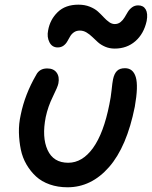

<svg xmlns="http://www.w3.org/2000/svg" viewBox="-20 -792 650 822"><path d="M227.1 -588.9Q203.1 -588.9 191.7 -611.1Q180.2 -633.3 186 -662.1Q194.3 -708.5 227.1 -740.2Q259.8 -772 315.9 -772Q342.8 -772 364.3 -763.4Q385.7 -754.9 399.2 -742.7Q412.6 -730.5 423.8 -718.3Q435.1 -706.1 447 -697.5Q459 -689 471.2 -689Q485.4 -689 495.8 -697.3Q506.3 -705.6 513.2 -717.3Q520 -729 527.1 -740.7Q534.2 -752.4 545.4 -760.7Q556.6 -769 571.8 -769Q593.8 -769 603.8 -751.7Q613.8 -734.4 607.9 -702.1Q595.7 -647 559.3 -615.5Q522.9 -584 471.2 -584Q448.7 -584 430.2 -592Q411.6 -600.1 399.2 -611.3Q386.7 -622.6 375.2 -633.8Q363.8 -645 350.3 -653.1Q336.9 -661.1 321.8 -661.1Q307.1 -661.1 296.6 -653.8Q286.1 -646.5 280 -635.7Q273.9 -625 267.8 -614.3Q261.7 -603.5 251.5 -596.2Q241.2 -588.9 227.1 -588.9ZM269 9.8Q227.5 9.8 192.9 -2.4Q158.2 -14.6 134.5 -36.4Q110.8 -58.1 93.5 -87.6Q76.2 -117.2 69.1 -151.9Q62 -186.5 61 -224.4Q60.1 -262.2 68.8 -300.8Q86.4 -387.7 134.8 -471.2Q148.9 -499 182.1 -499Q209.5 -499 222.4 -481.2Q235.4 -463.4 230 -435.1Q227.5 -420.9 206.5 -378.7Q185.5 -336.4 175.8 -291Q158.7 -204.6 183.6 -149.9Q208.5 -95.2 272 -95.2Q332.5 -95.2 378.2 -158.4Q423.8 -221.7 448.2 -345.2Q454.6 -375 457.8 -406.5Q460.9 -438 463.9 -452.1Q468.8 -476.1 480.5 -488Q492.2 -500 515.1 -500Q549.8 -500 561.3 -461.9Q572.8 -423.8 557.1 -335Q522.9 -163.6 447 -76.9Q371.1 9.8 269 9.8Z"/></svg>

Font: Shantell Sans Normal
Style: Italic
Weight: 500
Italic angle: -11.31°
Designer: Stephen Nixon, Anya Danilova, Shantell Martin
Foundry: Arrow Type
Version: Version 1.006;[559af2be0]